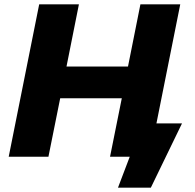

<svg xmlns="http://www.w3.org/2000/svg" viewBox="-20 -720 894 882"><path d="M668 0H485.5L539.5 -268.5H256.5L202.5 0H20L160 -700H342.5L285.5 -414.5H568L625 -700H808ZM522 142 576 0H493L526 -153H816L673 142Z"/></svg>

Font: Argentum Sans
Style: Bold Italic
Weight: 700
Italic angle: -11°
Designer: Julieta Ulanovsky (font), Cristiano Sobral (main changes and remaster)
Foundry: Julieta Ulanovsky (font), Cristiano Sobral (main changes and remaster)
Version: Version 2.007;June 15, 2022;FontCreator 14.0.0.2814 64-bit; 